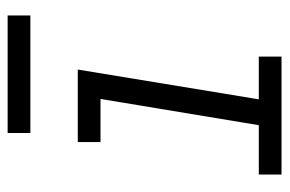

<svg xmlns="http://www.w3.org/2000/svg" viewBox="-144 -594 739 490"><g transform="rotate(-90 225.0 -349.5)"><path d="M24 0V-58H150L217 -462H107V-520H292L216 -58H325V0ZM130 -641V-699H430V-641Z"/></g></svg>

Font: Iosevka Etoile Light Oblique
Style: Regular
Weight: 300
Italic angle: -9°
Designer: Belleve Invis
Foundry: Belleve Invis
Version: Version 15.5.2; ttfautohint (v1.8.4)